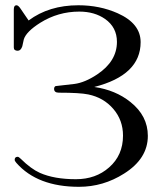

<svg xmlns="http://www.w3.org/2000/svg" viewBox="-20 -699 623 740"><path d="M549.8 -175.3Q549.8 -87.4 458 -29.8Q377.9 21 284.7 21Q124 21 43 -71.3Q36.6 -78.6 36.6 -83Q36.6 -94.7 48.3 -94.7Q52.2 -94.7 60.1 -86.9Q99.6 -47.9 133.8 -32.7Q189 -8.3 272.5 -8.3Q349.1 -8.3 400.4 -53.7Q454.1 -100.6 454.1 -176.3Q454.1 -235.8 416.7 -279.3Q379.4 -322.8 320.3 -335Q287.6 -341.8 207 -341.8Q188.5 -341.8 188.5 -356.4Q188.5 -364.3 194.3 -367.2Q223.1 -370.1 267.1 -375.5Q307.6 -380.9 354.5 -412.1Q430.7 -462.9 430.7 -537.6Q430.7 -593.8 384.8 -626Q344.2 -654.3 285.6 -654.3Q204.1 -654.3 135.3 -611.3Q81.1 -577.1 71.8 -547.4Q68.8 -534.2 65.9 -520.5Q60.1 -503.4 48.3 -503.4Q33.2 -503.4 33.2 -516.1V-662.6Q33.2 -678.7 43.5 -678.7Q50.3 -678.7 58.6 -666.5L90.3 -620.1Q168.9 -678.7 282.2 -678.7Q364.3 -678.7 433.6 -647.9Q522 -608.4 522 -536.6Q522 -409.2 343.3 -363.8Q425.3 -352.1 482.9 -305.7Q549.8 -252.4 549.8 -175.3Z"/></svg>

Font: Kurinto Book Core
Style: Regular
Weight: 400
Designer: Kurinto was developed by Clint Goss from a range of fonts that are compatible with the SIL Open Font License Version 1.1
Foundry: Clinton F. Goss
Version: Version 2.196; July 25, 2020